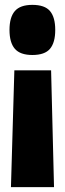

<svg xmlns="http://www.w3.org/2000/svg" viewBox="-20 -576 267 789"><path d="M207 -453Q207 -401 185.5 -375.5Q164 -350 113 -350Q63 -350 41 -375.5Q19 -401 19 -453Q19 -505 41 -530.5Q63 -556 113 -556Q164 -556 185.5 -530.5Q207 -505 207 -453ZM190 -287 202 193H25L39 -287Z"/></svg>

Font: Georama SemiCondensed ExtraBold
Style: Regular
Weight: 800
Width: 4
Designer: Jean-Baptiste Levee
Foundry: Production Type
Version: Version 1.000